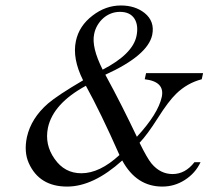

<svg xmlns="http://www.w3.org/2000/svg" viewBox="-20 -668 765 704"><path d="M515.6 -399.9H724.6L719.7 -377.4Q666 -363.3 626 -324.2Q598.1 -297.4 559.1 -235.8Q539.6 -205.1 522.9 -182.4Q506.3 -159.7 491.7 -144.5Q519.5 -87.9 535.6 -68.4Q567.9 -29.8 612.8 -29.8Q659.2 -29.8 692.9 -73.2H715.3Q696.3 -32.7 657.2 -7.8Q619.6 16.1 575.2 16.1Q480 16.1 428.2 -79.6Q322.3 16.1 226.1 16.1Q124 16.1 85.4 -70.3Q67.4 -110.8 78.6 -165Q94.2 -234.9 156.2 -288.6Q190.9 -318.4 284.7 -373.5Q244.6 -453.1 258.3 -517.6Q270 -573.2 319.3 -610.8Q367.2 -647.9 423.3 -647.9Q475.1 -647.9 509.8 -620.6Q548.3 -589.8 538.1 -540Q522 -464.8 366.2 -394Q398.4 -335 426.8 -278.8Q455.1 -222.7 481.9 -166.5Q559.6 -250.5 573.2 -312.5Q585 -368.7 510.7 -377.4ZM356.4 -412.6Q466.8 -469.7 480.5 -536.1Q488.3 -574.2 473.6 -598.6Q457.5 -624.5 419.9 -624.5Q402.3 -624.5 386.7 -618.4Q371.1 -612.3 358.6 -601.3Q346.2 -590.3 337.4 -575.4Q328.6 -560.5 325.2 -543Q314.9 -495.1 356.4 -412.6ZM294.9 -353.5Q174.8 -288.1 155.8 -199.7Q143.1 -137.7 180.2 -85.4Q216.8 -32.7 278.3 -32.7Q345.7 -32.7 418 -99.6Q382.8 -179.2 352.3 -241.9Q321.8 -304.7 294.9 -353.5Z"/></svg>

Font: Atsinvsda
Style: Italic
Weight: 400
Italic angle: -12°
Designer: Al Webster
Foundry: Al Webster and Michael Everson
Version: Version 2.000